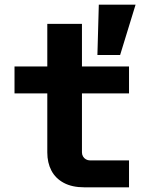

<svg xmlns="http://www.w3.org/2000/svg" viewBox="-20 -800 640 820"><path d="M330 -149Q330 -140 334.5 -132Q339 -124 347 -119.5Q355 -115 364 -115H531V0H340Q288 0 252.5 -19Q217 -38 199.5 -71.5Q182 -105 182 -149V-401H42V-516H182V-698H330V-516H531V-401H330ZM493 -565H396L402 -780H559Z"/></svg>

Font: iA Writer Mono V
Style: Regular
Weight: 400
Designer: Mike Abbink, Paul van der Laan, Pieter van Rosmalen
Foundry: Bold Monday
Version: Version 2.000